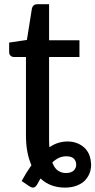

<svg xmlns="http://www.w3.org/2000/svg" viewBox="-20 -690 443 892"><path d="M286.1 113.8Q309.6 113.8 321.8 103Q334 91.8 334 75.2Q334 59.1 323.7 47.4Q312.5 36.1 287.6 36.1Q269.5 36.1 253.4 43.5Q237.3 51.3 223.1 64.9Q232.9 91.3 249 102.5Q265.6 113.8 286.1 113.8ZM208 -425.3V-40Q208 -28.3 208.5 -22.9Q208.5 -11.7 209 -6.3Q231 -20 249.5 -25.9Q271.5 -32.7 293.9 -32.7Q320.3 -32.7 341.8 -23.4Q361.8 -14.6 376 0Q390.1 15.6 396.5 34.2Q402.3 51.8 403.3 72.3Q403.8 91.8 397.5 111.3Q391.6 128.9 376.5 146.5Q363.8 161.1 338.9 171.4Q313.5 181.6 282.2 181.6Q212.9 181.6 168.5 139.2Q167 141.1 164.6 145.5Q162.1 149.9 161.1 151.9Q159.7 153.8 157 158.9Q154.3 164.1 153.3 166Q145 179.2 137.2 181.2Q127.9 183.6 113.3 173.3L80.6 150.9Q85 143.1 93.3 128.9Q101.6 114.7 103 112.3Q104.5 109.9 126 77.6Q113.3 48.8 106.9 14.2Q100.6 -19 100.6 -63V-425.3H43.9Q35.2 -425.3 28.8 -431.6Q22.5 -436.5 22.5 -448.7V-492.2L105 -504.4L128.4 -651.4Q130.9 -660.6 137.2 -665.5Q142.6 -670.4 152.8 -670.4H208V-502.9H349.1V-425.3Z"/></svg>

Font: Lato-SemiBold
Style: Regular
Weight: 500
Designer: Lukasz Dziedzic with Adam Twardoch and Botio Nikoltchev
Foundry: tyPoland Lukasz Dziedzic
Version: ""